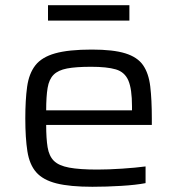

<svg xmlns="http://www.w3.org/2000/svg" viewBox="-20 -708 679 736"><path d="M334 8Q248 8 196.5 -5Q145 -18 119 -47.5Q93 -77 85 -128Q77 -179 77 -254Q77 -325 84 -375.5Q91 -426 115.5 -457.5Q140 -489 191.5 -503.5Q243 -518 332 -518Q414 -518 460.5 -503.5Q507 -489 528.5 -458Q550 -427 556 -376.5Q562 -326 562 -254V-229H157Q157 -177 162.5 -143.5Q168 -110 186.5 -91.5Q205 -73 245 -65.5Q285 -58 353 -58Q395 -58 448 -61.5Q501 -65 538 -70V-6Q502 1 445 4.5Q388 8 334 8ZM157 -285H486V-300Q486 -367 472 -399.5Q458 -432 424 -442Q390 -452 329 -452Q271 -452 237 -445.5Q203 -439 185.5 -421.5Q168 -404 162.5 -371Q157 -338 157 -285ZM164 -629V-688H476V-629Z"/></svg>

Font: Saira Expanded
Style: Regular
Weight: 400
Width: 7
Designer: Hector Gatti with collaboration of the Omnibus-Type team
Foundry: Omnibus-Type
Version: Version 1.100; ttfautohint (v1.8.3)